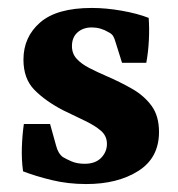

<svg xmlns="http://www.w3.org/2000/svg" viewBox="-20 -453 447 483"><path d="M38 -22Q34 -51 35 -82Q36 -113 40 -141H106L121 -87Q126 -67 138 -58Q146 -53 160 -47Q174 -41 193 -41Q220 -41 234.5 -56Q249 -71 249 -91Q249 -111 234 -124Q219 -137 194 -149Q169 -161 138 -176Q94 -199 66.5 -227Q39 -255 39 -303Q39 -360 81 -396.5Q123 -433 211 -433Q247 -433 286.5 -426Q326 -419 354 -408Q356 -382 354.5 -352Q353 -322 348 -295H287L271 -346Q268 -357 264.5 -362.5Q261 -368 253 -372Q243 -378 232.5 -381Q222 -384 211 -384Q189 -384 175 -371.5Q161 -359 161 -337Q161 -318 173 -305Q185 -292 204.5 -282Q224 -272 247 -262Q282 -247 312.5 -229.5Q343 -212 361.5 -186.5Q380 -161 380 -121Q380 -56 328 -23Q276 10 197 10Q151 10 110 0Q69 -10 38 -22Z"/></svg>

Font: Yrsa
Style: Regular
Weight: 400
Designer: Anna Giedrys (Yrsa+Rasa design), David Brezina (Yrsa art-direction, Rasa art-direction, design)
Foundry: Rosetta Type Foundry
Version: Version 2.004